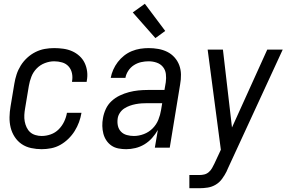

<svg xmlns="http://www.w3.org/2000/svg" viewBox="-20 -783 1540 1018"><path d="M201 8Q173 8 145 2Q117 -4 95 -19Q73 -34 58 -57Q43 -80 36.5 -106.5Q30 -133 30.5 -161.5Q31 -190 36 -219L56 -339Q60 -364 68 -388.5Q76 -413 90 -435.5Q104 -458 124 -476.5Q144 -495 168 -507Q192 -519 217 -523.5Q242 -528 267 -528Q292 -528 316.5 -524.5Q341 -521 362.5 -511.5Q384 -502 401.5 -486Q419 -470 429 -449Q439 -428 442 -403.5Q445 -379 440 -354Q440 -353 440 -351.5Q440 -350 439 -349H362Q362 -350 362 -350.5Q362 -351 362 -352Q366 -374 361.5 -395Q357 -416 343.5 -431Q330 -446 309.5 -452Q289 -458 267 -458Q243 -458 218 -448.5Q193 -439 174.5 -420Q156 -401 146.5 -376.5Q137 -352 133 -328L113 -208Q110 -191 109 -173.5Q108 -156 111 -139.5Q114 -123 121 -108Q128 -93 139.5 -82.5Q151 -72 167.5 -67Q184 -62 201 -62Q225 -62 249 -70.5Q273 -79 291 -97Q309 -115 320 -138Q331 -161 335 -185H412Q408 -160 399 -135.5Q390 -111 376 -88.5Q362 -66 342.5 -47Q323 -28 300 -15Q277 -2 251.5 3Q226 8 201 8Z M649 8Q628 8 607.5 4Q587 0 571 -11Q555 -22 544 -38.5Q533 -55 528 -74.5Q523 -94 522.5 -115Q522 -136 526 -157Q530 -181 541 -205Q552 -229 571.5 -247Q591 -265 615 -276.5Q639 -288 664 -294.5Q689 -301 713.5 -303.5Q738 -306 763 -306H852L859 -347Q862 -369 859.5 -390.5Q857 -412 844 -428Q831 -444 810.5 -451Q790 -458 768 -458Q748 -458 728 -453.5Q708 -449 690 -437.5Q672 -426 660 -407.5Q648 -389 645 -370H567Q571 -392 580.5 -413.5Q590 -435 604.5 -454Q619 -473 638 -488Q657 -503 679 -512Q701 -521 723.5 -524.5Q746 -528 768 -528Q794 -528 819.5 -523.5Q845 -519 867 -508Q889 -497 905.5 -478.5Q922 -460 930.5 -437Q939 -414 939.5 -388Q940 -362 935 -335L880 0H801L817 -94Q804 -71 786 -51Q768 -31 745.5 -17.5Q723 -4 698 2Q673 8 649 8ZM690 -62Q716 -62 742.5 -72Q769 -82 789 -102Q809 -122 819.5 -148Q830 -174 834 -200L840 -236H763Q747 -236 731.5 -235Q716 -234 700 -231Q684 -228 668.5 -222.5Q653 -217 639 -208Q625 -199 615.5 -184.5Q606 -170 604 -155Q601 -135 605 -116.5Q609 -98 621.5 -85Q634 -72 652.5 -67Q671 -62 690 -62ZM804 -581 684 -717 748 -763 856 -619Z M984 215V145H1037Q1050 145 1063 142Q1076 139 1087 129.5Q1098 120 1104.5 108Q1111 96 1117 84L1151 11L1081 -520H1162L1210 -107L1397 -520H1479L1187 113Q1186 116 1184.5 119Q1183 122 1182 124V125Q1172 145 1158 164.5Q1144 184 1124 196Q1104 208 1081.5 211.5Q1059 215 1037 215Z"/></svg>

Font: Iosevka SS04 Oblique
Style: Regular
Weight: 400
Italic angle: -9°
Monospace: yes
Designer: Belleve Invis
Foundry: Belleve Invis
Version: Version 19.0.0; ttfautohint (v1.8.4)